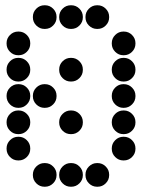

<svg xmlns="http://www.w3.org/2000/svg" viewBox="-20 -715 640 730"><path d="M149 -695Q131 -695 118 -682Q105 -669 105 -651V-649Q105 -631 118 -618Q131 -605 149 -605H151Q169 -605 182 -618Q195 -631 195 -649V-651Q195 -669 182 -682Q169 -695 151 -695ZM249 -695Q231 -695 218 -682Q205 -669 205 -651V-649Q205 -631 218 -618Q231 -605 249 -605H251Q269 -605 282 -618Q295 -631 295 -649V-651Q295 -669 282 -682Q269 -695 251 -695ZM349 -695Q331 -695 318 -682Q305 -669 305 -651V-649Q305 -631 318 -618Q331 -605 349 -605H351Q369 -605 382 -618Q395 -631 395 -649V-651Q395 -669 382 -682Q369 -695 351 -695ZM49 -595Q31 -595 18 -582Q5 -569 5 -551V-549Q5 -531 18 -518Q31 -505 49 -505H51Q69 -505 82 -518Q95 -531 95 -549V-551Q95 -569 82 -582Q69 -595 51 -595ZM449 -595Q431 -595 418 -582Q405 -569 405 -551V-549Q405 -531 418 -518Q431 -505 449 -505H451Q469 -505 482 -518Q495 -531 495 -549V-551Q495 -569 482 -582Q469 -595 451 -595ZM49 -495Q31 -495 18 -482Q5 -469 5 -451V-449Q5 -431 18 -418Q31 -405 49 -405H51Q69 -405 82 -418Q95 -431 95 -449V-451Q95 -469 82 -482Q69 -495 51 -495ZM249 -495Q231 -495 218 -482Q205 -469 205 -451V-449Q205 -431 218 -418Q231 -405 249 -405H251Q269 -405 282 -418Q295 -431 295 -449V-451Q295 -469 282 -482Q269 -495 251 -495ZM449 -495Q431 -495 418 -482Q405 -469 405 -451V-449Q405 -431 418 -418Q431 -405 449 -405H451Q469 -405 482 -418Q495 -431 495 -449V-451Q495 -469 482 -482Q469 -495 451 -495ZM49 -395Q31 -395 18 -382Q5 -369 5 -351V-349Q5 -331 18 -318Q31 -305 49 -305H51Q69 -305 82 -318Q95 -331 95 -349V-351Q95 -369 82 -382Q69 -395 51 -395ZM149 -395Q131 -395 118 -382Q105 -369 105 -351V-349Q105 -331 118 -318Q131 -305 149 -305H151Q169 -305 182 -318Q195 -331 195 -349V-351Q195 -369 182 -382Q169 -395 151 -395ZM449 -395Q431 -395 418 -382Q405 -369 405 -351V-349Q405 -331 418 -318Q431 -305 449 -305H451Q469 -305 482 -318Q495 -331 495 -349V-351Q495 -369 482 -382Q469 -395 451 -395ZM49 -295Q31 -295 18 -282Q5 -269 5 -251V-249Q5 -231 18 -218Q31 -205 49 -205H51Q69 -205 82 -218Q95 -231 95 -249V-251Q95 -269 82 -282Q69 -295 51 -295ZM249 -295Q231 -295 218 -282Q205 -269 205 -251V-249Q205 -231 218 -218Q231 -205 249 -205H251Q269 -205 282 -218Q295 -231 295 -249V-251Q295 -269 282 -282Q269 -295 251 -295ZM449 -295Q431 -295 418 -282Q405 -269 405 -251V-249Q405 -231 418 -218Q431 -205 449 -205H451Q469 -205 482 -218Q495 -231 495 -249V-251Q495 -269 482 -282Q469 -295 451 -295ZM49 -195Q31 -195 18 -182Q5 -169 5 -151V-149Q5 -131 18 -118Q31 -105 49 -105H51Q69 -105 82 -118Q95 -131 95 -149V-151Q95 -169 82 -182Q69 -195 51 -195ZM449 -195Q431 -195 418 -182Q405 -169 405 -151V-149Q405 -131 418 -118Q431 -105 449 -105H451Q469 -105 482 -118Q495 -131 495 -149V-151Q495 -169 482 -182Q469 -195 451 -195ZM149 -95Q131 -95 118 -82Q105 -69 105 -51V-49Q105 -31 118 -18Q131 -5 149 -5H151Q169 -5 182 -18Q195 -31 195 -49V-51Q195 -69 182 -82Q169 -95 151 -95ZM249 -95Q231 -95 218 -82Q205 -69 205 -51V-49Q205 -31 218 -18Q231 -5 249 -5H251Q269 -5 282 -18Q295 -31 295 -49V-51Q295 -69 282 -82Q269 -95 251 -95ZM349 -95Q331 -95 318 -82Q305 -69 305 -51V-49Q305 -31 318 -18Q331 -5 349 -5H351Q369 -5 382 -18Q395 -31 395 -49V-51Q395 -69 382 -82Q369 -95 351 -95Z"/></svg>

Font: Doto Black Rounded Black
Style: Regular
Weight: 900
Monospace: yes
Version: Version 1.000